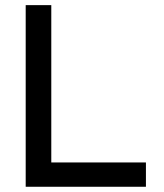

<svg xmlns="http://www.w3.org/2000/svg" viewBox="-20 -713 626 733"><path d="M78.1 0V-693.4H175.8V0ZM78.1 0V-92.8H537.1V0Z"/></svg>

Font: Cascadia Mono
Style: Regular
Weight: 400
Monospace: yes
Designer: Aaron Bell
Foundry: Saja Typeworks
Version: Version 2102.003